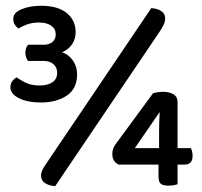

<svg xmlns="http://www.w3.org/2000/svg" viewBox="-20 -639 698 665"><path d="M131 -484Q150 -484 161.5 -493.5Q173 -503 173 -520Q173 -539 157.5 -550Q142 -561 114 -561Q92 -561 74 -554.5Q56 -548 44 -540Q36 -546 31 -554Q26 -562 26 -574Q26 -595 54.5 -607Q83 -619 123 -619Q180 -619 211 -594Q242 -569 242 -527Q242 -504 229.5 -485.5Q217 -467 195 -458Q218 -450 232.5 -429.5Q247 -409 247 -381Q247 -332 211.5 -308Q176 -284 122 -284Q75 -284 45.5 -299Q16 -314 16 -336Q16 -348 22 -357Q28 -366 38 -371Q51 -361 70 -352Q89 -343 117 -343Q145 -343 161.5 -354Q178 -365 178 -387Q178 -405 165.5 -416.5Q153 -428 131 -428H77Q73 -433 70.5 -440.5Q68 -448 68 -456Q68 -473 77 -484ZM529 -69H391Q369 -79 369 -106Q369 -124 380 -139L510 -316Q527 -321 547 -321Q566 -321 580.5 -312.5Q595 -304 595 -285V-126H641Q647 -115 647 -99Q647 -83 639.5 -76Q632 -69 621 -69H595V-1Q582 4 563 4Q546 4 537.5 -2Q529 -8 529 -28ZM531 -184Q531 -197 531.5 -215.5Q532 -234 533 -251L447 -126H531ZM504 -611Q527 -609 539.5 -600Q552 -591 552 -576Q552 -565 547.5 -555Q543 -545 534 -531L171 6Q124 1 122 -29Q122 -40 127 -50.5Q132 -61 142 -75Z"/></svg>

Font: Baloo 2 Medium
Style: Regular
Weight: 500
Designer: Sarang Kulkarni and Ek Type
Foundry: Ek Type
Version: Version 1.640;hotconv 1.0.111;makeotfexe 2.5.65597; ttfautoh